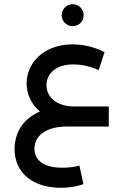

<svg xmlns="http://www.w3.org/2000/svg" viewBox="-20 -599 593 909"><path d="M324 -475C353 -475 376 -498 376 -527C376 -556 353 -579 324 -579C295 -579 272 -556 272 -527C272 -498 295 -475 324 -475ZM495 0V-95H330C250 -95 200 -138 200 -196C200 -251 246 -294 326 -294C365 -294 409 -285 447 -267L475 -352C429 -376 375 -389 324 -389C186 -389 106 -300 106 -204C106 -154 128 -106 169 -71C91 -38 49 28 49 107C49 220 136 290 268 290C306 290 339 285 375 273L356 185C330 192 303 195 274 195C189 195 143 161 143 105C143 43 199 0 297 0Z"/></svg>

Font: UULA Sans Medium
Style: Regular
Weight: 500
Designer: Mohamed Gaber, Laura Garcia Mut
Foundry: Kief Type Foundry
Version: Version 3.006;hotconv 1.0.109;makeotfexe 2.5.65596